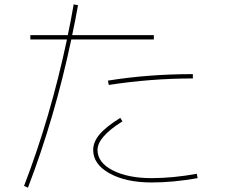

<svg xmlns="http://www.w3.org/2000/svg" viewBox="-20 -822 1040 886"><path d="M478 -450Q665 -480 870 -480V-460Q677 -460 482 -430ZM410 -130Q410 -167 439.5 -202Q469 -237 535 -278L545 -262Q430 -190 430 -130Q430 -72 500 -36Q570 0 680 0Q777 0 888 -20L892 0Q780 20 680 20Q561 20 485.5 -22Q410 -64 410 -130ZM120 -640V-660H293Q307 -726 320 -802L340 -798Q328 -729 313 -660H690V-640H309Q233 -280 109 44L91 36Q213 -281 289 -640Z"/></svg>

Font: M PLUS 1p Thin
Style: Regular
Weight: 250
Version: Version 1.062